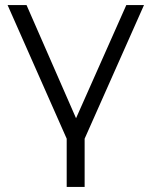

<svg xmlns="http://www.w3.org/2000/svg" viewBox="-20 -546 599 760"><path d="M315 3V194H244V3L10 -526H85L281 -78L480 -526H550Z"/></svg>

Font: APTA Sans Regular
Style: Regular
Weight: 400
Version: Version 7.200